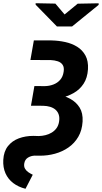

<svg xmlns="http://www.w3.org/2000/svg" viewBox="-83 -964 637 1202"><path d="M128.9 -710.9H239.3Q283.2 -710 325 -700.9Q366.7 -691.9 399.9 -671.4Q433.1 -650.9 451.9 -616.5Q470.7 -582 467.8 -530.8Q464.4 -476.6 440.4 -439.9Q416.5 -403.3 378.2 -381.6Q339.8 -359.9 293.9 -350.3Q248 -340.8 201.2 -340.8L117.7 -341.3L132.3 -425.3L197.3 -424.8Q226.1 -425.3 251.5 -435.1Q276.9 -444.8 293.9 -464.4Q311 -483.9 315.4 -514.6Q319.8 -542 309.3 -557.9Q298.8 -573.7 278.6 -580.3Q258.3 -586.9 234.9 -587.9L107.4 -588.4ZM125.5 -383.8 186.5 -383.3Q229.5 -382.8 274.2 -374.3Q318.8 -365.7 356.4 -345.5Q394 -325.2 415.5 -290.5Q437 -255.9 434.1 -203.1Q430.7 -147.9 407.2 -107.7Q383.8 -67.4 345.9 -41Q308.1 -14.6 261.2 -1.7Q214.4 11.2 164.1 10.7L134.3 10.3Q110.8 11.2 91.8 22.9Q72.8 34.7 68.8 59.6Q65.9 78.6 73.5 91.8Q81.1 105 94.2 114Q107.4 123 122.1 129.9L76.7 217.8Q31.7 206.5 -0.2 182.1Q-32.2 157.7 -48.6 121.1Q-64.9 84.5 -62.5 37.1Q-59.6 -16.1 -33.2 -49.3Q-6.8 -82.5 34.9 -97.9Q76.7 -113.3 125.5 -113.3L159.7 -112.3Q180.7 -112.8 201.7 -117.9Q222.7 -123 240.5 -133.8Q258.3 -144.5 270.5 -161.1Q282.7 -177.7 286.6 -201.2Q291 -227.1 284.9 -245.8Q278.8 -264.6 264.9 -276.9Q251 -289.1 231 -295.2Q210.9 -301.3 187 -301.8L110.8 -302.2ZM263.7 -941.4 321.3 -873.5 403.3 -940.9 534.2 -943.4 534.7 -933.6 368.2 -798.3H273.4L140.1 -934.6V-943.8Z"/></svg>

Font: Roboto ExtraBold
Style: Italic
Weight: 800
Designer: Christian Robertson
Foundry: Google
Version: Version 3.009; 2024